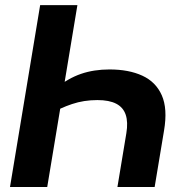

<svg xmlns="http://www.w3.org/2000/svg" viewBox="-20 -748 745 768"><path d="M418 -470.2Q495.1 -470.2 549.3 -445.3Q603.5 -420.4 627.2 -366.7Q650.9 -313 636.2 -226.1L598.6 0H449.7L485.4 -215.3Q492.7 -259.3 482.9 -288.8Q473.1 -318.4 445.1 -333Q417 -347.7 369.6 -347.7Q315.4 -347.7 268.1 -331.8Q220.7 -315.9 184.6 -293.5L201.7 -394Q252.9 -435.1 304.2 -452.6Q355.5 -470.2 418 -470.2ZM289.6 -727.5 168.9 0H20L140.6 -727.5Z"/></svg>

Font: Inter 16pt
Style: Bold Italic
Weight: 700
Italic angle: -9.3988°
Version: Version 4.001;git-66647c0bb